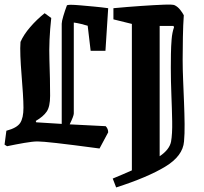

<svg xmlns="http://www.w3.org/2000/svg" viewBox="-22 -638 896 843"><path d="M203 -559Q192 -460 195 -375Q198 -290 198 -217Q198 -170 183 -148Q168 -126 135 -107L137 -101L249 -94V-534Q249 -544 256 -567.5Q263 -591 272 -615Q280 -617 288 -617Q303 -617 331.5 -614.5Q360 -612 392.5 -609Q425 -606 453 -602L441 -415H376L363 -525Q350 -529 333.5 -533Q317 -537 302 -539V-140Q302 -129 284 -92L442 -84Q453 -73 453 -57L415 14Q288 -3 225.5 -10Q163 -17 143 -17Q122 -17 84.5 -10.5Q47 -4 9 4L-2 -3L6 -64Q52 -76 66.5 -98Q81 -120 81 -165Q81 -190 78.5 -229Q76 -268 72.5 -311Q69 -354 67.5 -392Q66 -430 68 -454Q82 -486 111 -519.5Q140 -553 174 -580ZM745 -615Q759 -608 769.5 -594.5Q780 -581 785 -571Q782 -529 781 -474.5Q780 -420 780 -376Q780 -336 782 -287Q784 -238 786 -188Q788 -138 788.5 -93.5Q789 -49 786 -17Q781 47 703 94Q625 141 488 185L473 146Q496 136 517 127.5Q538 119 557 110V-533L476 -553V-602Q540 -608 599 -612Q658 -616 698 -617.5Q738 -619 745 -615ZM740 -524H679V48Q722 19 729 -16Q735 -50 734 -104.5Q733 -159 730.5 -221Q728 -283 728 -340Q728 -368 728.5 -401Q729 -434 731.5 -465Q734 -496 742 -518Z"/></svg>

Font: Grenze Gotisch SemiBold
Style: Regular
Weight: 600
Designer: Renata Polastri
Foundry: Omnibus-Type
Version: Version 1.001